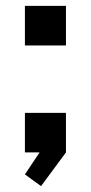

<svg xmlns="http://www.w3.org/2000/svg" viewBox="-20 -520 310 655"><path d="M205 -365H65V-500H205ZM65 75 115 0H65V-135H205V0L120 115Z"/></svg>

Font: Squares Bold
Style: Regular
Weight: 400
Designer: Typetype
Foundry: Typetype
Version: Version 001.000